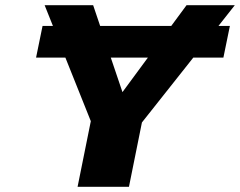

<svg xmlns="http://www.w3.org/2000/svg" viewBox="-20 -720 925 740"><path d="M279 0 330 -253 232 -498H119L144 -620H184L152 -700H339L366 -620H640L699 -700H885L822 -620H866L841 -498H725L527 -248L477 0ZM550 -498H407L452 -365Z"/></svg>

Font: Montserrat ExtraBold
Style: Italic
Weight: 800
Italic angle: -11.3°
Designer: Julieta Ulanovsky
Foundry: Julieta Ulanovsky
Version: Version 9.000; ttfautohint (v1.8.4.7-5d5b)